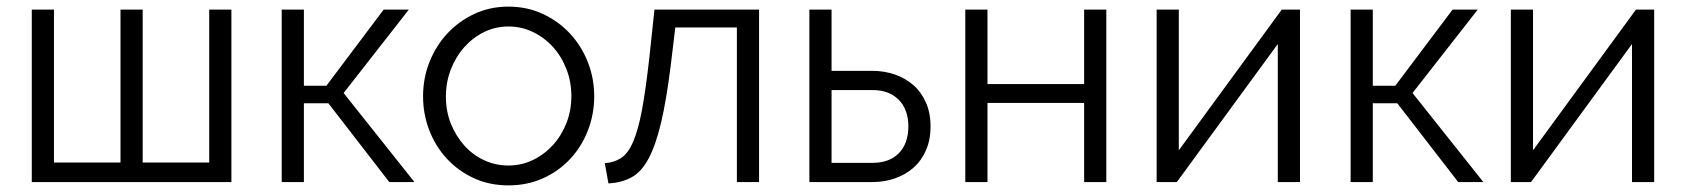

<svg xmlns="http://www.w3.org/2000/svg" viewBox="-20 -550 5094 580"><path d="M76 0V-521H143V-59H344V-521H411V-59H612V-521H679V0Z M1139 -521H1215L1018 -269L1232 0H1156L972 -238H898V0H831V-521H898V-291H966Z M1516 10Q1459 10 1412 -11.5Q1365 -33 1330.5 -70Q1296 -107 1277 -156Q1258 -205 1258 -259Q1258 -314 1277.5 -363Q1297 -412 1331.5 -449Q1366 -486 1413 -508Q1460 -530 1516 -530Q1572 -530 1619.5 -508Q1667 -486 1701.5 -449Q1736 -412 1755.5 -363Q1775 -314 1775 -259Q1775 -205 1756 -156Q1737 -107 1702.5 -70Q1668 -33 1620.5 -11.5Q1573 10 1516 10ZM1327 -258Q1327 -214 1342 -176.5Q1357 -139 1382.5 -110.5Q1408 -82 1442.5 -66Q1477 -50 1516 -50Q1555 -50 1589.5 -66.5Q1624 -83 1650 -111.5Q1676 -140 1691 -178Q1706 -216 1706 -260Q1706 -303 1691 -341.5Q1676 -380 1650 -408.5Q1624 -437 1589.5 -453.5Q1555 -470 1516 -470Q1477 -470 1443 -453.5Q1409 -437 1383 -408Q1357 -379 1342 -340.5Q1327 -302 1327 -258Z M1807 -57Q1835 -59 1856 -72.5Q1877 -86 1892.5 -121.5Q1908 -157 1919.5 -219Q1931 -281 1942 -380L1957 -521H2273V0H2206V-467H2020L2006 -351Q1993 -247 1977 -179.5Q1961 -112 1939.5 -71.5Q1918 -31 1888 -14.5Q1858 2 1818 4Z M2425 -521H2492V-336H2615Q2651 -336 2683 -325Q2715 -314 2739 -293Q2763 -272 2777 -240.5Q2791 -209 2791 -168Q2791 -127 2777 -95.5Q2763 -64 2739 -43Q2715 -22 2683 -11Q2651 0 2615 0H2425ZM2615 -58Q2667 -58 2695.5 -87.5Q2724 -117 2724 -168Q2724 -219 2695 -248.5Q2666 -278 2615 -278H2492V-58Z M2963 -296H3255V-521H3322V0H3255V-239H2963V0H2896V-521H2963Z M3541 -96 3852 -521H3907V0H3840V-417L3535 0H3474V-521H3541Z M4368 -521H4444L4247 -269L4461 0H4385L4201 -238H4127V0H4060V-521H4127V-291H4195Z M4611 -96 4922 -521H4977V0H4910V-417L4605 0H4544V-521H4611Z"/></svg>

Font: IngvarSans
Style: Regular
Weight: 400
Version: Version 1.000